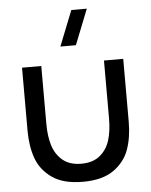

<svg xmlns="http://www.w3.org/2000/svg" viewBox="-55 -834 704 894"><g transform="rotate(-5 296.5 -387.0)"><path d="M319 -622.5H246.5L312 -787.5H384.5ZM60 -246.5V-540H150V-269.5Q150 -211 163.5 -168Q177 -125 209.5 -97.8Q242 -70.5 296.5 -70.5Q351 -70.5 383.8 -97.8Q416.5 -125 429.8 -168Q443 -211 443 -269.5V-540H533V-246.5Q533 -173 513 -116.8Q493 -60.5 440.5 -23.2Q388 14 296.5 14Q205 14 152.5 -23.2Q100 -60.5 80 -116.8Q60 -173 60 -246.5Z"/></g></svg>

Font: Vela Sans Med
Style: Regular
Weight: 500
Designer: Principal design: Mikhail Sharanda - project Manrope.
Design modification: Ravid Balaliev
Foundry: Mikhail Sharanda
Version: Version 1.001